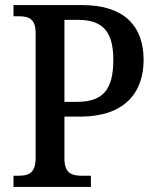

<svg xmlns="http://www.w3.org/2000/svg" viewBox="-20 -734 615 754"><path d="M33 0H337V-44H301C264 -44 233 -52 233 -111V-276H295C467 -276 544 -368 544 -499C544 -632 467 -714 304 -714H33V-670H55C92 -670 120 -661 120 -604V-114C120 -53 91 -44 54 -44H33ZM233 -334V-656H287C386 -656 425 -607 425 -499C425 -380 383 -334 281 -334Z"/></svg>

Font: Noto Serif SemiCondensed Medium
Style: Regular
Weight: 500
Width: 4
Designer: Monotype Design Team
Foundry: Monotype Imaging Inc.
Version: Version 2.014